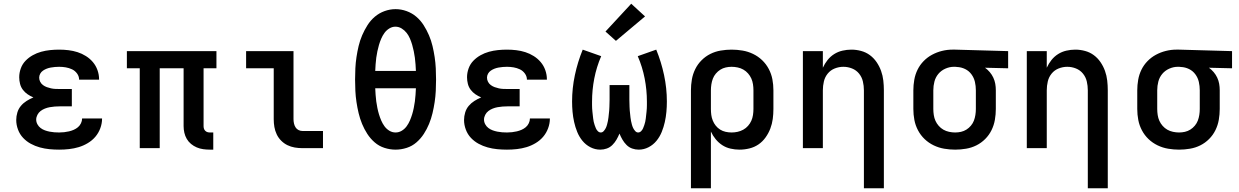

<svg xmlns="http://www.w3.org/2000/svg" viewBox="-20 -794 6640 1029"><path d="M297 8Q271 8 245 5.5Q219 3 193.5 -4Q168 -11 145 -23.5Q122 -36 104 -55Q86 -74 76.5 -99.5Q67 -125 67 -151Q67 -171 73 -191Q79 -211 92 -226.5Q105 -242 122.5 -253Q140 -264 159 -272Q142 -279 127.5 -289Q113 -299 102.5 -313Q92 -327 87.5 -344.5Q83 -362 83 -380Q83 -404 91.5 -427.5Q100 -451 117 -468.5Q134 -486 155.5 -498Q177 -510 200.5 -516.5Q224 -523 248.5 -525.5Q273 -528 297 -528Q322 -528 347 -525Q372 -522 395.5 -514.5Q419 -507 440.5 -493.5Q462 -480 478 -461Q494 -442 502.5 -418Q511 -394 511 -369Q511 -369 511 -368Q511 -367 511 -367H404Q404 -367 404 -367Q404 -367 404 -367Q404 -385 393 -400Q382 -415 366 -422.5Q350 -430 332.5 -433Q315 -436 297 -436Q286 -436 274.5 -435Q263 -434 252 -432Q241 -430 230.5 -426Q220 -422 210.5 -415.5Q201 -409 195.5 -399Q190 -389 190 -378Q190 -378 190 -378Q190 -378 190 -378Q190 -366 195.5 -355.5Q201 -345 210.5 -338Q220 -331 231 -327Q242 -323 253.5 -320.5Q265 -318 276.5 -317.5Q288 -317 300 -317H365V-224H300Q287 -224 273.5 -223Q260 -222 246.5 -219.5Q233 -217 220.5 -212Q208 -207 197.5 -199Q187 -191 180.5 -178.5Q174 -166 174 -153Q174 -140 180.5 -128Q187 -116 197.5 -108Q208 -100 220.5 -95.5Q233 -91 245.5 -88.5Q258 -86 271 -85Q284 -84 297 -84Q311 -84 324 -85.5Q337 -87 350 -90Q363 -93 375.5 -98.5Q388 -104 398 -112.5Q408 -121 414 -133.5Q420 -146 420 -159H527Q527 -159 527 -158.5Q527 -158 527 -158Q527 -132 517.5 -106.5Q508 -81 491 -61Q474 -41 450.5 -27Q427 -13 402 -5.5Q377 2 350.5 5Q324 8 297 8Z M1105 8Q1087 8 1069 5.5Q1051 3 1034.5 -4Q1018 -11 1004 -22.5Q990 -34 981 -49.5Q972 -65 968 -82.5Q964 -100 964 -118V-428H836V0H729V-428H660V-520H1140V-428H1071V-118Q1071 -111 1073 -104.5Q1075 -98 1080 -93Q1085 -88 1091.5 -86Q1098 -84 1105 -84H1123V8Z M1601 0Q1580 0 1559.5 -3.5Q1539 -7 1520.5 -16Q1502 -25 1487 -40Q1472 -55 1463 -74Q1454 -93 1450.5 -113.5Q1447 -134 1447 -155V-428H1299V-520H1553V-155Q1553 -144 1555.5 -132.5Q1558 -121 1564 -111.5Q1570 -102 1580 -97Q1590 -92 1601 -92H1711V0Z M2100 8Q2070 8 2040.5 -1.5Q2011 -11 1988 -31Q1965 -51 1948.5 -76.5Q1932 -102 1920.5 -130Q1909 -158 1902 -187.5Q1895 -217 1890.5 -247Q1886 -277 1884.5 -307Q1883 -337 1883 -368Q1883 -398 1884.5 -428Q1886 -458 1890.5 -488Q1895 -518 1902 -547.5Q1909 -577 1921 -605Q1933 -633 1949.5 -659Q1966 -685 1989 -704.5Q2012 -724 2041 -734.5Q2070 -745 2100 -745Q2130 -745 2159 -734.5Q2188 -724 2211 -704.5Q2234 -685 2250.5 -659Q2267 -633 2279 -605Q2291 -577 2298 -547.5Q2305 -518 2309.5 -488Q2314 -458 2315.5 -428Q2317 -398 2317 -367Q2317 -337 2315.5 -307Q2314 -277 2309.5 -247Q2305 -217 2298 -187.5Q2291 -158 2279.5 -130Q2268 -102 2251.5 -76.5Q2235 -51 2212 -31Q2189 -11 2159.5 -1.5Q2130 8 2100 8ZM1991 -414H2209Q2208 -431 2207 -449Q2206 -467 2203.5 -484.5Q2201 -502 2197.5 -519.5Q2194 -537 2189 -554Q2184 -571 2177 -587.5Q2170 -604 2159 -618Q2148 -632 2132.5 -641.5Q2117 -651 2099 -651Q2082 -651 2066.5 -641.5Q2051 -632 2040.5 -617.5Q2030 -603 2023 -586.5Q2016 -570 2011 -553Q2006 -536 2002.5 -519Q1999 -502 1996.5 -484.5Q1994 -467 1993 -449Q1992 -431 1991 -414ZM2100 -84Q2118 -84 2133.5 -93.5Q2149 -103 2159.5 -117.5Q2170 -132 2177 -148.5Q2184 -165 2189 -181.5Q2194 -198 2197.5 -215.5Q2201 -233 2203.5 -250.5Q2206 -268 2207 -286Q2208 -304 2209 -321H1991Q1992 -304 1993 -286Q1994 -268 1996.5 -250.5Q1999 -233 2002.5 -215.5Q2006 -198 2011 -181.5Q2016 -165 2023 -148.5Q2030 -132 2040.5 -117.5Q2051 -103 2066.5 -93.5Q2082 -84 2100 -84Z M2697 8Q2671 8 2645 5.5Q2619 3 2593.5 -4Q2568 -11 2545 -23.5Q2522 -36 2504 -55Q2486 -74 2476.5 -99.5Q2467 -125 2467 -151Q2467 -171 2473 -191Q2479 -211 2492 -226.5Q2505 -242 2522.5 -253Q2540 -264 2559 -272Q2542 -279 2527.5 -289Q2513 -299 2502.5 -313Q2492 -327 2487.5 -344.5Q2483 -362 2483 -380Q2483 -404 2491.5 -427.5Q2500 -451 2517 -468.5Q2534 -486 2555.5 -498Q2577 -510 2600.5 -516.5Q2624 -523 2648.5 -525.5Q2673 -528 2697 -528Q2722 -528 2747 -525Q2772 -522 2795.5 -514.5Q2819 -507 2840.5 -493.5Q2862 -480 2878 -461Q2894 -442 2902.5 -418Q2911 -394 2911 -369Q2911 -369 2911 -368Q2911 -367 2911 -367H2804Q2804 -367 2804 -367Q2804 -367 2804 -367Q2804 -385 2793 -400Q2782 -415 2766 -422.5Q2750 -430 2732.5 -433Q2715 -436 2697 -436Q2686 -436 2674.5 -435Q2663 -434 2652 -432Q2641 -430 2630.5 -426Q2620 -422 2610.5 -415.5Q2601 -409 2595.5 -399Q2590 -389 2590 -378Q2590 -378 2590 -378Q2590 -378 2590 -378Q2590 -366 2595.5 -355.5Q2601 -345 2610.5 -338Q2620 -331 2631 -327Q2642 -323 2653.5 -320.5Q2665 -318 2676.5 -317.5Q2688 -317 2700 -317H2765V-224H2700Q2687 -224 2673.5 -223Q2660 -222 2646.5 -219.5Q2633 -217 2620.5 -212Q2608 -207 2597.5 -199Q2587 -191 2580.5 -178.5Q2574 -166 2574 -153Q2574 -140 2580.5 -128Q2587 -116 2597.5 -108Q2608 -100 2620.5 -95.5Q2633 -91 2645.5 -88.5Q2658 -86 2671 -85Q2684 -84 2697 -84Q2711 -84 2724 -85.5Q2737 -87 2750 -90Q2763 -93 2775.5 -98.5Q2788 -104 2798 -112.5Q2808 -121 2814 -133.5Q2820 -146 2820 -159H2927Q2927 -159 2927 -158.5Q2927 -158 2927 -158Q2927 -132 2917.5 -106.5Q2908 -81 2891 -61Q2874 -41 2850.5 -27Q2827 -13 2802 -5.5Q2777 2 2750.5 5Q2724 8 2697 8Z M3197 8Q3169 8 3144 -5Q3119 -18 3101.5 -39.5Q3084 -61 3073.5 -87Q3063 -113 3057 -140Q3051 -167 3048.5 -194.5Q3046 -222 3046 -250Q3046 -321 3061 -391.5Q3076 -462 3103 -528L3202 -493Q3177 -435 3165 -373.5Q3153 -312 3153 -249Q3153 -240 3153 -231Q3153 -222 3153.5 -213Q3154 -204 3155 -195Q3156 -186 3157 -177Q3158 -168 3159 -159Q3160 -150 3162 -141Q3164 -132 3167 -123.5Q3170 -115 3173.5 -106.5Q3177 -98 3184 -91Q3191 -84 3200 -84Q3209 -84 3216 -92Q3223 -100 3227 -108.5Q3231 -117 3233.5 -126.5Q3236 -136 3238 -145.5Q3240 -155 3241 -164.5Q3242 -174 3243 -183.5Q3244 -193 3245 -202.5Q3246 -212 3246 -221.5Q3246 -231 3246.5 -240.5Q3247 -250 3247 -260V-338H3353V-260Q3353 -250 3353.5 -240.5Q3354 -231 3354 -221.5Q3354 -212 3355 -202.5Q3356 -193 3357 -183.5Q3358 -174 3359 -164.5Q3360 -155 3362 -145.5Q3364 -136 3366.5 -126.5Q3369 -117 3373 -108.5Q3377 -100 3384 -92Q3391 -84 3400 -84Q3409 -84 3416 -91Q3423 -98 3426.5 -106.5Q3430 -115 3433 -123.5Q3436 -132 3438 -141Q3440 -150 3441 -159Q3442 -168 3443 -177Q3444 -186 3445 -195Q3446 -204 3446.5 -213Q3447 -222 3447 -231Q3447 -240 3447 -249Q3447 -312 3435 -373.5Q3423 -435 3398 -493L3497 -528Q3524 -462 3539 -391.5Q3554 -321 3554 -250Q3554 -222 3551.5 -194.5Q3549 -167 3543 -140Q3537 -113 3526.5 -87Q3516 -61 3498.5 -39.5Q3481 -18 3456 -5Q3431 8 3403 8Q3385 8 3368 2Q3351 -4 3338 -17Q3325 -30 3316 -45.5Q3307 -61 3300 -78Q3293 -61 3284 -45.5Q3275 -30 3262 -17Q3249 -4 3232 2Q3215 8 3197 8ZM3281 -575 3225 -625 3363 -774 3437 -706Z M3683 215V-310Q3683 -339 3688 -368Q3693 -397 3706 -423.5Q3719 -450 3740 -471Q3761 -492 3787 -505Q3813 -518 3842.5 -523Q3872 -528 3901 -528Q3930 -528 3959.5 -523Q3989 -518 4016 -505Q4043 -492 4064.5 -471.5Q4086 -451 4100 -424.5Q4114 -398 4119.5 -369Q4125 -340 4125 -310V-210Q4125 -183 4121.5 -156.5Q4118 -130 4108.5 -105Q4099 -80 4083 -57.5Q4067 -35 4045 -20Q4023 -5 3996.5 1.5Q3970 8 3943 8Q3919 8 3895 2.5Q3871 -3 3851 -16Q3831 -29 3815.5 -48Q3800 -67 3790 -89V215ZM3901 -84Q3917 -84 3933 -87.5Q3949 -91 3963.5 -99Q3978 -107 3989 -119.5Q4000 -132 4006.5 -146.5Q4013 -161 4015.5 -177.5Q4018 -194 4018 -210V-310Q4018 -326 4015.5 -342.5Q4013 -359 4006.5 -373.5Q4000 -388 3989 -400.5Q3978 -413 3964 -421Q3950 -429 3933.5 -432.5Q3917 -436 3901 -436Q3885 -436 3869.5 -432.5Q3854 -429 3840.5 -420.5Q3827 -412 3816.5 -399.5Q3806 -387 3800.5 -372.5Q3795 -358 3792.5 -342Q3790 -326 3790 -310V-210Q3790 -194 3792 -178.5Q3794 -163 3800 -148Q3806 -133 3816 -120.5Q3826 -108 3839.5 -99.5Q3853 -91 3869 -87.5Q3885 -84 3901 -84Z M4610 215V-310Q4610 -334 4604.5 -357.5Q4599 -381 4584 -399.5Q4569 -418 4546.5 -427Q4524 -436 4500 -436Q4476 -436 4453.5 -427Q4431 -418 4416 -399.5Q4401 -381 4395.5 -357.5Q4390 -334 4390 -310V0H4283V-520H4390V-431Q4400 -453 4415 -472Q4430 -491 4450.5 -504Q4471 -517 4495 -522.5Q4519 -528 4543 -528Q4569 -528 4595 -521Q4621 -514 4642 -498.5Q4663 -483 4678 -461Q4693 -439 4702 -414Q4711 -389 4714 -362.5Q4717 -336 4717 -310V215Z M5099 8Q5070 8 5040.5 3Q5011 -2 4984 -15Q4957 -28 4935.5 -48.5Q4914 -69 4900 -95.5Q4886 -122 4880.5 -151Q4875 -180 4875 -210V-310Q4875 -338 4880 -366.5Q4885 -395 4897.5 -420.5Q4910 -446 4930 -466.5Q4950 -487 4975 -500.5Q5000 -514 5028 -521Q5056 -528 5084 -528Q5088 -528 5092 -528Q5096 -528 5100 -528L5383 -520V-428L5259 -431Q5273 -421 5284.5 -407.5Q5296 -394 5303.5 -378Q5311 -362 5314 -345Q5317 -328 5317 -310V-210Q5317 -181 5312 -152Q5307 -123 5294 -96.5Q5281 -70 5260 -49Q5239 -28 5213 -15Q5187 -2 5157.5 3Q5128 8 5099 8ZM5099 -84Q5115 -84 5130.5 -87.5Q5146 -91 5159.5 -99.5Q5173 -108 5183.5 -120.5Q5194 -133 5199.5 -147.5Q5205 -162 5207.5 -178Q5210 -194 5210 -210V-310Q5210 -333 5205 -355Q5200 -377 5186.5 -395.5Q5173 -414 5152.5 -424Q5132 -434 5109 -435L5100 -436Q5098 -436 5096 -436Q5094 -436 5092 -436Q5069 -436 5046.5 -426Q5024 -416 5009 -398Q4994 -380 4988 -357Q4982 -334 4982 -310V-210Q4982 -194 4984.5 -177.5Q4987 -161 4993.5 -146.5Q5000 -132 5011 -119.5Q5022 -107 5036 -99Q5050 -91 5066.5 -87.5Q5083 -84 5099 -84Z M5810 215V-310Q5810 -334 5804.5 -357.5Q5799 -381 5784 -399.5Q5769 -418 5746.5 -427Q5724 -436 5700 -436Q5676 -436 5653.5 -427Q5631 -418 5616 -399.5Q5601 -381 5595.5 -357.5Q5590 -334 5590 -310V0H5483V-520H5590V-431Q5600 -453 5615 -472Q5630 -491 5650.5 -504Q5671 -517 5695 -522.5Q5719 -528 5743 -528Q5769 -528 5795 -521Q5821 -514 5842 -498.5Q5863 -483 5878 -461Q5893 -439 5902 -414Q5911 -389 5914 -362.5Q5917 -336 5917 -310V215Z M6299 8Q6270 8 6240.5 3Q6211 -2 6184 -15Q6157 -28 6135.5 -48.5Q6114 -69 6100 -95.5Q6086 -122 6080.5 -151Q6075 -180 6075 -210V-310Q6075 -338 6080 -366.5Q6085 -395 6097.5 -420.5Q6110 -446 6130 -466.5Q6150 -487 6175 -500.5Q6200 -514 6228 -521Q6256 -528 6284 -528Q6288 -528 6292 -528Q6296 -528 6300 -528L6583 -520V-428L6459 -431Q6473 -421 6484.5 -407.5Q6496 -394 6503.5 -378Q6511 -362 6514 -345Q6517 -328 6517 -310V-210Q6517 -181 6512 -152Q6507 -123 6494 -96.5Q6481 -70 6460 -49Q6439 -28 6413 -15Q6387 -2 6357.5 3Q6328 8 6299 8ZM6299 -84Q6315 -84 6330.5 -87.5Q6346 -91 6359.5 -99.5Q6373 -108 6383.5 -120.5Q6394 -133 6399.5 -147.5Q6405 -162 6407.5 -178Q6410 -194 6410 -210V-310Q6410 -333 6405 -355Q6400 -377 6386.5 -395.5Q6373 -414 6352.5 -424Q6332 -434 6309 -435L6300 -436Q6298 -436 6296 -436Q6294 -436 6292 -436Q6269 -436 6246.5 -426Q6224 -416 6209 -398Q6194 -380 6188 -357Q6182 -334 6182 -310V-210Q6182 -194 6184.5 -177.5Q6187 -161 6193.5 -146.5Q6200 -132 6211 -119.5Q6222 -107 6236 -99Q6250 -91 6266.5 -87.5Q6283 -84 6299 -84Z"/></svg>

Font: Zed Mono Semibold Extended
Style: Regular
Weight: 600
Width: 7
Monospace: yes
Designer: Belleve Invis
Foundry: Belleve Invis
Version: Version 1.0.0; ttfautohint (v1.8.4)